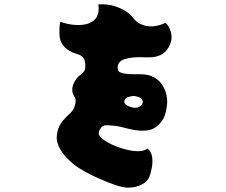

<svg xmlns="http://www.w3.org/2000/svg" viewBox="-20 -812 1040 882"><path d="M739 -707Q758 -694 766 -660.5Q774 -627 753 -592Q739 -569 718 -559.5Q697 -550 674.5 -549Q652 -548 633 -549Q615 -550 593 -548Q571 -546 552.5 -540.5Q534 -535 526 -522Q521 -514 520.5 -506Q520 -498 522 -490Q524 -483 532.5 -479.5Q541 -476 551 -474Q573 -471 589 -471Q605 -471 624 -471Q663 -471 688 -456.5Q713 -442 726.5 -420Q740 -398 744.5 -377Q749 -356 748 -342Q747 -314 738 -284.5Q729 -255 700 -231Q679 -215 652 -212.5Q625 -210 597 -215Q569 -220 545.5 -226.5Q522 -233 508 -234Q480 -237 466 -236.5Q452 -236 444 -225Q436 -215 434 -204.5Q432 -194 441 -183Q452 -170 480 -155Q508 -140 543 -129.5Q578 -119 609 -117.5Q640 -116 657 -130Q676 -115 679 -89.5Q682 -64 677 -39.5Q672 -15 667 -2Q657 23 630 36.5Q603 50 568 50Q546 50 511.5 38.5Q477 27 438.5 10Q400 -7 367 -25.5Q334 -44 315 -60Q277 -92 257.5 -125Q238 -158 241 -187Q244 -224 261 -247Q278 -270 296.5 -286Q315 -302 321 -319Q326 -330 327.5 -344Q329 -358 321 -369Q305 -395 317 -425Q329 -455 354 -472Q370 -483 371.5 -499.5Q373 -516 370 -531Q366 -545 357 -552.5Q348 -560 337 -563Q280 -579 261 -618Q255 -630 253.5 -650Q252 -670 253.5 -688.5Q255 -707 257 -712Q293 -699 326.5 -697.5Q360 -696 380 -702Q412 -713 422.5 -731Q433 -749 433 -766.5Q433 -784 432 -792Q475 -794 506 -784Q537 -774 556 -761.5Q575 -749 581 -742Q591 -729 604 -716Q617 -703 643 -695Q669 -688 694.5 -692.5Q720 -697 739 -707ZM597 -371Q589 -372 571 -367Q553 -362 551 -347Q550 -335 565 -327Q580 -319 596 -317Q615 -316 625 -325Q635 -334 636 -343Q636 -357 622 -363.5Q608 -370 597 -371Z"/></svg>

Font: Potta One
Style: Regular
Weight: 400
Designer: 108,108go
Foundry: Font Zone 108
Version: Version 1.000